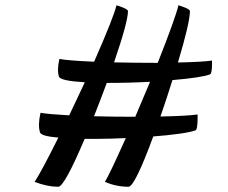

<svg xmlns="http://www.w3.org/2000/svg" viewBox="-20 -712 873 734"><path d="M303.7 -181.2Q226.1 2 202.6 2Q161.6 2 112.3 -16.6Q136.7 -53.2 203.1 -186Q138.2 -191.4 133.3 -205.1Q124 -231 134.8 -280.8Q165 -275.4 244.6 -271Q274.9 -334 304.2 -397.5Q211.4 -402.8 205.6 -418.9Q197.3 -441.9 207 -486.8Q237.3 -480.5 339.8 -476.1Q415.5 -648.4 425.3 -691.9L437 -688Q469.2 -677.2 469.2 -669.4Q469.2 -628.9 416 -473.6Q498 -471.7 583 -471.7Q651.9 -646.5 662.1 -691.9L673.8 -688Q706.1 -677.2 706.1 -669.4Q706.1 -626 660.2 -473.1Q754.4 -475.1 790.5 -480.5V-467.8Q790.5 -430.2 782.7 -427.7Q752 -415.5 639.2 -405.8Q617.7 -336.4 593.3 -266.6Q694.3 -268.6 735.4 -274.4V-260.3Q735.4 -216.3 726.8 -213.4Q718.3 -210.4 702.4 -207Q686.5 -203.6 665.5 -200.7Q618.7 -194.3 565.9 -190.4Q495.1 2 471.2 2Q425.3 2 380.9 -16.6Q397.5 -42.5 460.9 -184.1Q396 -181.2 357.2 -181.2Q318.4 -181.2 303.7 -181.2ZM553.7 -399.4Q478 -395 388.2 -395Q362.3 -325.2 339.4 -267.6Q415.5 -265.6 497.1 -265.6Z"/></svg>

Font: Molle
Style: Regular
Weight: 400
Italic angle: -22°
Designer: Elena Albertoni
Foundry: Elena Albertoni
Version: Version 1.001; ttfautohint (v0.92) -l 12 -r 12 -G 200 -x 10 